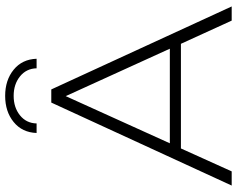

<svg xmlns="http://www.w3.org/2000/svg" viewBox="-107 -812 919 745"><g transform="rotate(-90 352.5 -439.5)"><path d="M555 -197H149L60 0H5L327 -700H378L700 0H645ZM536 -240 352 -644 169 -240ZM353 -879Q414 -879 454.5 -846Q495 -813 497 -757H460Q459 -797 428.5 -821.5Q398 -846 353 -846Q308 -846 277.5 -821.5Q247 -797 246 -757H209Q211 -813 251.5 -846Q292 -879 353 -879Z"/></g></svg>

Font: Idrija Light
Style: Regular
Weight: 300
Designer: Julieta Ulanovsky
Foundry: Julieta Ulanovsky
Version: Version 7.200